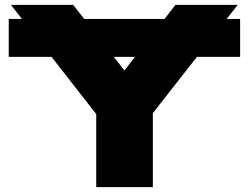

<svg xmlns="http://www.w3.org/2000/svg" viewBox="-20 -770 1024 790"><path d="M16 -692H968V-536H16ZM376 0V-368H609V0ZM25 -750H281L542 -416H442L702 -750H958L567 -251L417 -248Z"/></svg>

Font: Unbounded ExtraBold
Style: Regular
Weight: 800
Designer: Luke Prowse, Jean-Baptiste Morizot, Fátima Lázaro, Florian Runge
Foundry: NaN
Version: Version 1.701;gftools[0.9.28.dev5+ged2979d]